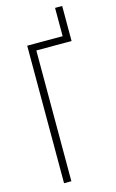

<svg xmlns="http://www.w3.org/2000/svg" viewBox="-130 -912 581 963"><g transform="rotate(-15 160.0 -430.5)"><path d="M298 -861H261V-714H77V0H115V-679H298Z"/></g></svg>

Font: Noto Sans ExtraCondensed ExtraLight
Style: Regular
Weight: 200
Width: 2
Designer: Monotype Design Team
Foundry: Monotype Imaging Inc.
Version: Version 2.013